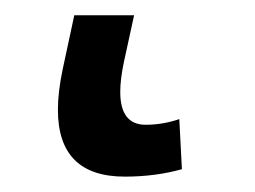

<svg xmlns="http://www.w3.org/2000/svg" viewBox="-20 -20 334 251"><path d="M143.1 210.9Q55.7 210.9 55.7 123.5Q55.7 100.1 62 70.3L77.1 0H155.3L142.1 60.5Q137.2 83.5 137.2 100.1Q137.2 143.1 170.4 143.1Q192.9 143.1 214.4 135.7L217.8 201.2Q183.1 210.9 143.1 210.9Z"/></svg>

Font: Cadman
Style: Italic
Weight: 400
Italic angle: -12°
Designer: Paul James MIller
Foundry: High-Logic / Made with FontCreator
Version: Version 2.114;March 28, 2021;FontCreator 13.0.0.2683 64-bit